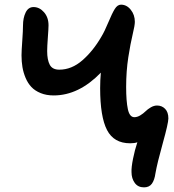

<svg xmlns="http://www.w3.org/2000/svg" viewBox="-20 -640 743 819"><path d="M594.2 159.2Q568.4 159.2 554.7 140.1Q541 121.1 541 94.2Q540 74.2 547.4 37.4Q554.7 0.5 565.9 -33.2Q554.2 -28.8 535.2 -28.8Q465.8 -28.8 436.5 -85.4Q407.2 -142.1 407.2 -264.2Q407.2 -298.8 410.2 -330.1Q315.9 -232.9 209 -232.9Q177.7 -232.9 153.3 -242.9Q128.9 -252.9 113.8 -269Q98.6 -285.2 89.1 -307.9Q79.6 -330.6 75.7 -354Q71.8 -377.4 71.8 -403.8Q71.8 -422.4 75 -466.1Q78.1 -509.8 78.1 -530.8Q78.1 -563.5 89.4 -586.7Q100.6 -609.9 123 -609.9Q148.4 -609.9 167.7 -587.9Q187 -565.9 187 -532.2Q187 -519.5 184.1 -480.2Q181.2 -440.9 181.2 -421.9Q181.2 -384.3 192.4 -363.5Q203.6 -342.8 232.9 -342.8Q285.6 -342.8 331.5 -382.8Q377.4 -422.9 412.1 -482.9Q426.3 -506.3 442.1 -544.7Q458 -583 469.5 -601.6Q481 -620.1 496.1 -620.1Q520.5 -620.1 537.8 -598.4Q555.2 -576.7 555.2 -546.9Q555.2 -531.7 545.9 -493.4Q536.6 -455.1 527.3 -395.8Q518.1 -336.4 518.1 -269Q518.1 -208.5 525.4 -174.3Q532.7 -140.1 553.2 -140.1Q565.4 -140.1 578.4 -147.9Q591.3 -155.8 600.6 -165Q609.9 -174.3 623.3 -182.1Q636.7 -189.9 649.9 -189.9Q670.4 -189.9 684.3 -175.8Q698.2 -161.6 698.2 -134.8Q698.2 -114.7 674.6 -30Q650.9 54.7 643.1 99.1Q639.2 127.9 627.9 143.6Q616.7 159.2 594.2 159.2Z"/></svg>

Font: Shantell Sans Irregular Bouncy
Style: Regular
Weight: 500
Designer: Stephen Nixon, Anya Danilova, Shantell Martin
Foundry: Arrow Type
Version: Version 1.006;[9816181b4]